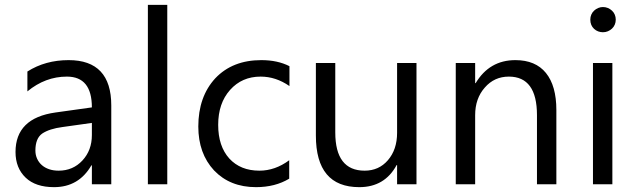

<svg xmlns="http://www.w3.org/2000/svg" viewBox="-20 -760 2627 792"><path d="M439 0H359V-78H357Q305 12 203 12Q127 12 86 -27Q44 -67 44 -133Q44 -273 209 -296L359 -317Q359 -444 256 -444Q167 -444 93 -383V-465Q167 -512 263 -512Q439 -512 439 -325ZM359 -253 238 -236Q184 -229 154 -209Q126 -189 126 -139Q126 -121 133 -105.5Q140 -90 152.5 -79Q165 -68 182.5 -62Q200 -56 222 -56Q281 -56 320 -98Q359 -140 359 -203Z M670 0H590V-740H670Z M1173 -23Q1115 12 1036 12Q929 12 863 -57Q798 -127 798 -238Q798 -361 868 -437Q939 -512 1058 -512Q1125 -512 1174 -487V-405Q1118 -444 1055 -444Q978 -444 929 -389Q880 -334 880 -245Q880 -157 926 -106Q972 -56 1050 -56Q1115 -56 1173 -99Z M1698 0H1618V-79H1616Q1567 12 1462 12Q1283 12 1283 -201V-500H1363V-214Q1363 -56 1484 -56Q1543 -56 1580 -99Q1618 -143 1618 -212V-500H1698Z M2275 0H2195V-285Q2195 -444 2079 -444Q2019 -444 1980 -399Q1940 -354 1940 -285V0H1860V-500H1940V-417H1942Q1999 -512 2106 -512Q2189 -512 2232 -459Q2275 -406 2275 -306Z M2467 -627Q2457 -627 2447.5 -630.5Q2438 -634 2430.5 -641Q2423 -648 2419 -657.5Q2415 -667 2415 -679Q2415 -690 2419 -699.5Q2423 -709 2430.5 -716Q2438 -723 2447.5 -727Q2457 -731 2467 -731Q2478 -731 2487.5 -727Q2497 -723 2504.5 -716Q2512 -709 2516 -699.5Q2520 -690 2520 -679Q2520 -668 2516 -658.5Q2512 -649 2504.5 -642Q2497 -635 2487.5 -631Q2478 -627 2467 -627ZM2506 0H2426V-500H2506Z"/></svg>

Font: A_ThatdaokhamC
Style: Regular
Weight: 400
Designer: Rangsiwut Chaisin
Foundry: Rangsiwut Chaisin
Version: Version 1.000